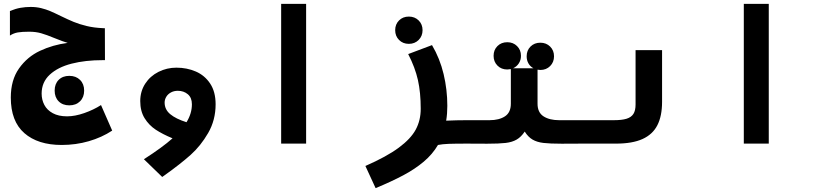

<svg xmlns="http://www.w3.org/2000/svg" viewBox="-20 -745 4240 996"><path d="M36 -239Q36 -330 78.8 -390.2Q121.5 -450.5 187.8 -481.5Q254 -512.5 331 -522.5Q306.5 -529.5 262.5 -547.5Q221.5 -564.5 193.5 -572.5Q165.5 -580.5 131.5 -580.5Q94.5 -580.5 72.5 -576.8Q50.5 -573 31.5 -560.5V-688Q61 -700 86.5 -704.5Q112 -709 139.5 -709Q168 -709 193.5 -702.8Q219 -696.5 240.2 -687.5Q261.5 -678.5 295 -662Q333 -643.5 362 -631.5Q391 -619.5 429 -610.2Q467 -601 512.5 -599L524 -598.5L524.5 -433H513Q423 -433 351.5 -414.8Q280 -396.5 238 -357.5Q196 -318.5 196 -259.5Q196 -227.5 210 -200.8Q224 -174 253.8 -157.8Q283.5 -141.5 328 -141.5Q369 -141.5 417.5 -158.5Q466 -175.5 504 -200L562 -67.5Q508 -32 440.8 -12.5Q373.5 7 300 7Q176.5 7 106.2 -54.5Q36 -116 36 -239ZM263.5 -275Q263.5 -309.5 284.2 -330.5Q305 -351.5 339.5 -351.5Q374 -351.5 395.2 -330.5Q416.5 -309.5 416.5 -275Q416.5 -240.5 395.2 -219.5Q374 -198.5 339.5 -198.5Q305 -198.5 284.2 -219.5Q263.5 -240.5 263.5 -275Z M895 -394Q949.5 -394 995.8 -374Q1042 -354 1070.2 -311.5Q1098.5 -269 1098.5 -204Q1098.5 -122 1059.8 -55Q1021 12 968.5 58.8Q916 105.5 837 162L821.5 173L726.5 81Q822.5 19.5 875 -27.5Q824 -48.5 788.2 -72Q752.5 -95.5 730 -132Q707.5 -168.5 707.5 -220.5Q707.5 -271 733.2 -310.8Q759 -350.5 802.2 -372.2Q845.5 -394 895 -394ZM947.5 -111Q975.5 -156 975.5 -204Q975.5 -238.5 954.2 -256.2Q933 -274 902.5 -274Q882.5 -274 866.8 -265.5Q851 -257 842.5 -242.8Q834 -228.5 834 -213Q834 -177 863 -152.8Q892 -128.5 947.5 -111Z M1568 -725V0H1438.5V-725Z M2162.5 -180.5Q2162.5 -265 2148 -329.8Q2133.5 -394.5 2097.5 -464.5L2221 -511Q2262 -441.5 2281.2 -360.8Q2300.5 -280 2300.5 -196Q2300.5 -154.5 2294.5 -119Q2348.5 -121.5 2401.5 -121.5V0Q2340 0 2307.2 1.2Q2274.5 2.5 2252 7Q2223.5 55.5 2177.8 94Q2132 132.5 2072.2 164.2Q2012.5 196 1928.5 231L1875.5 116Q1986 67.5 2048.5 21.2Q2111 -25 2136.8 -73Q2162.5 -121 2162.5 -180.5ZM2030 -588.5Q2030 -619 2050 -639Q2070 -659 2101 -659Q2131.5 -659 2151.8 -639Q2172 -619 2172 -588.5Q2172 -558 2151.8 -537.8Q2131.5 -517.5 2101 -517.5Q2070 -517.5 2050 -537.8Q2030 -558 2030 -588.5Z M2540.5 -455.5Q2540.5 -486 2560.5 -506Q2580.5 -526 2611.5 -526Q2642 -526 2662.2 -506Q2682.5 -486 2682.5 -455.5Q2682.5 -433.5 2671.5 -416.5Q2660.5 -399.5 2642 -391H2747Q2730.5 -400 2721.2 -416.2Q2712 -432.5 2712 -453Q2712 -483.5 2732 -503.5Q2752 -523.5 2783 -523.5Q2813.5 -523.5 2833.8 -503.5Q2854 -483.5 2854 -453Q2854 -422.5 2833.8 -402.2Q2813.5 -382 2783 -382Q2775.5 -382 2768.5 -383.5V-207Q2768.5 -161.5 2799.5 -141.5Q2830.5 -121.5 2880.5 -121.5H3001.5V0L2894 0.5Q2833 0.5 2799.2 -3.5Q2765.5 -7.5 2742.5 -21Q2719.5 -34.5 2702 -62.5Q2683.5 -34.5 2660.2 -21Q2637 -7.5 2603 -3.5Q2569 0.5 2507 0.5L2398.5 0V-121.5H2519.5Q2569 -121.5 2599.5 -141.5Q2630 -161.5 2630 -207V-386.5Q2618 -384.5 2611.5 -384.5Q2580.5 -384.5 2560.5 -404.8Q2540.5 -425 2540.5 -455.5Z M3000 -121.5H3164Q3206 -121.5 3230.2 -129Q3254.5 -136.5 3265.8 -154Q3277 -171.5 3277 -203V-485H3414.5V-217Q3414.5 -143 3390 -95.2Q3365.5 -47.5 3313 -23.8Q3260.5 0 3175.5 0H3000Z M3968 -725V0H3838.5V-725Z"/></svg>

Font: JuliaMono ExtraBold
Style: Italic
Weight: 800
Italic angle: -9°
Monospace: yes
Designer: cormullion
Foundry: corm
Version: Version 0.057; ttfautohint (v1.8.4)